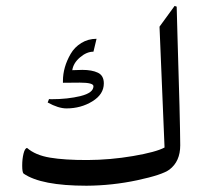

<svg xmlns="http://www.w3.org/2000/svg" viewBox="-20 -603 667 633"><path d="M141.6 -276.4 148.9 -275.9Q203.6 -275.9 245.8 -286.4Q288.1 -296.9 288.1 -318.8Q288.1 -330.6 243.2 -330.6L187.5 -330.1V-336.4Q187.5 -381.3 212.9 -425.3Q225.6 -447.3 248 -461.2Q270.5 -475.1 298.3 -475.1L288.1 -432.6Q265.6 -432.6 243.7 -413.8Q221.7 -395 218.3 -371.6L251.5 -372.6Q283.2 -372.6 302.7 -363.3Q322.3 -354 322.3 -328.1Q322.3 -292 284.4 -268.8Q246.6 -245.6 199.2 -245.6Q172.4 -245.6 137.2 -265.1ZM57.6 -30.8Q53.2 -35.2 53.2 -57.1Q53.2 -79.1 57.6 -96.7Q62 -114.3 69.3 -115.2Q96.7 -91.3 144.8 -83.3Q192.9 -75.2 268.1 -75.4Q343.3 -75.7 418.9 -88.6Q494.6 -101.6 522.5 -116.7L505.9 -515.1L555.7 -583.5L562.5 -581.1Q563 -564 565.4 -474.6Q573.7 -211.9 574.2 -124Q574.2 -70.8 538.6 -43.9Q515.1 -26.4 432.6 -8.8Q350.1 8.8 265.1 9.3Q115.7 9.3 57.6 -30.8Z"/></svg>

Font: Farbod
Style: Regular
Weight: 400
Designer: Mohammad Saleh Souzanchi
Foundry: http://font-store.ir
Version: Version:3.2.5;RFB:1.2.5;Building:2016-06-12 13:21:07.028780